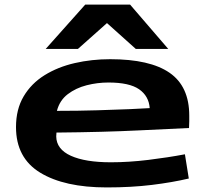

<svg xmlns="http://www.w3.org/2000/svg" viewBox="-20 -810 900 840"><path d="M447 10Q262 10 156 -54.5Q50 -119 50 -254Q50 -332 83.5 -388.5Q117 -445 175 -481Q233 -517 307 -534Q381 -551 462 -551Q636 -551 722 -491.5Q808 -432 808 -304Q808 -295 808 -280Q808 -265 807 -250Q738 -247 587 -239.5Q436 -232 227 -230Q227 -225 226.5 -221Q226 -217 226 -213Q227 -157 290 -128.5Q353 -100 465 -100Q544 -100 629.5 -110.5Q715 -121 789 -135L806 -29Q734 -12 644.5 -1Q555 10 447 10ZM229 -325Q323 -325 405 -327.5Q487 -330 547.5 -332.5Q608 -335 635 -337Q631 -390 588.5 -419.5Q546 -449 454 -449Q406 -449 359 -437Q312 -425 276.5 -398Q241 -371 229 -325ZM180 -596 353 -790H549L716 -596H574L448 -709L321 -596Z"/></svg>

Font: Georama ExtraExtended SemiBold
Style: Regular
Weight: 600
Width: 8
Designer: Jean-Baptiste Levee
Foundry: Production Type
Version: Version 1.000